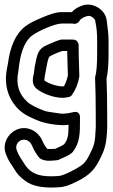

<svg xmlns="http://www.w3.org/2000/svg" viewBox="-22 -598 495 840"><path d="M283 -425H248C246 -425 244 -424 242 -424C226 -420 199 -408 186 -402C144 -385 141 -363 130 -306C128 -294 127 -282 126 -276C121 -255 115 -228 139 -209C164 -189 212 -170 253 -170H257L277 -173C284 -174 290 -178 293 -183C308 -204 319 -230 324 -258C325 -261 325 -264 325 -267C323 -331 322 -375 322 -398V-401C322 -410 316 -419 308 -423C304 -425 288 -425 283 -425ZM172 -246C172 -261 177 -278 180 -297C185 -326 189 -343 194 -350C208 -359 232 -369 251 -375H272C272 -351 274 -315 275 -269C271 -250 266 -235 258 -221L251 -220C223 -221 190 -233 172 -246ZM394 -256C396 -211 397 -154 397 -86V-41C394 28 391 37 367 84C357 104 346 117 335 125C319 137 260 170 235 172C156 178 123 164 98 137C93 131 92 129 89 126C88 124 84 117 81 113C70 97 62 84 58 75L52 61C43 41 55 22 69 16C89 7 109 20 115 33L121 45C127 60 135 73 148 90C158 103 185 107 204 105C217 104 226 103 226 103C230 103 234 102 237 100C253 92 285 81 297 66C328 24 328 -11 328 -83C328 -87 329 -115 297 -107C273 -101 255 -100 244 -101C206 -106 180 -110 173 -113C135 -127 109 -141 97 -153C60 -187 47 -229 58 -285C59 -292 60 -303 62 -316C71 -382 92 -423 119 -443C148 -464 219 -495 248 -495H294C295 -495 297 -495 300 -494C310 -492 321 -498 326 -507C330 -514 338 -521 357 -527C368 -530 378 -530 393 -512C394 -511 395 -509 395 -504C395 -502 396 -500 396 -499C401 -476 403 -450 403 -421V-366C403 -315 400 -280 395 -264C394 -261 394 -258 394 -256ZM444 -254C450 -279 453 -316 453 -366V-421C453 -452 448 -479 445 -507C440 -557 384 -588 342 -575C322 -569 306 -560 292 -545H248C223 -545 194 -535 157 -519C134 -509 112 -500 89 -483C46 -450 23 -395 13 -322C11 -310 9 -301 8 -295C-5 -225 14 -162 63 -116C84 -97 115 -81 156 -66C175 -59 237 -46 278 -52C277 -11 278 7 259 33C249 40 231 48 220 53C214 53 192 55 184 53C173 38 170 32 167 26L161 13C146 -20 99 -53 49 -30C16 -15 -17 31 6 81L12 95C18 110 29 122 40 141C54 164 64 175 88 193C122 219 174 226 239 221C258 220 279 213 304 201C355 177 386 155 411 106C437 56 444 34 447 -39V-85C447 -152 446 -208 444 -254Z"/></svg>

Font: AppleStorm
Style: XbdOut
Weight: 800
Foundry: Cannot Into Space Fonts
Version: Version 1.01